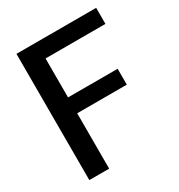

<svg xmlns="http://www.w3.org/2000/svg" viewBox="-167 -811 858 922"><g transform="rotate(-30 261.5 -350.0)"><path d="M60 0V-700H502V-611H170V-395H445V-307H170V0Z"/></g></svg>

Font: HostGroteskMedium
Style: Regular
Weight: 500
Designer: Doukan Karapınar based on Poppins by Indian Type Foundry, Jonny Pinhorn
Foundry: Element Type
Version: Version 1.001; ttfautohint (v1.8.4.7-5d5b)